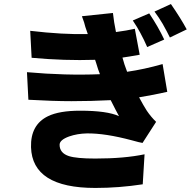

<svg xmlns="http://www.w3.org/2000/svg" viewBox="-20 -873 941 947"><path d="M450 54Q139 54 133 -147Q130 -258 217 -300Q273 -327 375 -327Q509 -327 567 -300Q552 -327 526 -379Q431 -374 332 -374Q243 -374 120 -381L113 -517Q304 -500 473 -507L464 -531Q461 -543 454 -563Q450 -573 449 -578Q299 -573 136 -588L129 -721Q290 -702 413 -705L401 -740Q397 -759 384 -793L537 -809Q542 -763 552 -715Q605 -722 645 -731L669 -603Q613 -593 584 -589Q590 -567 594 -555L607 -519Q691 -531 782 -557L805 -420Q739 -405 666 -393Q688 -352 704 -327Q725 -296 750 -272L683 -168Q669 -170 630 -181Q499 -216 409 -215Q361 -214 321 -200Q274 -183 274 -159Q274 -118 320 -103Q358 -91 450 -91Q593 -91 693 -112L684 36Q567 54 450 54ZM706 -641Q690 -678 672 -711Q659 -736 635 -772L716 -807Q761 -740 790 -678ZM818 -688Q804 -717 782 -756Q765 -785 742 -816L823 -853Q872 -782 901 -728Z"/></svg>

Font: GenSekiGothic TW H
Style: Regular
Weight: 900
Version: Version 1.501;PS 1;hotconv 16.6.51;makeotf.lib2.5.65220